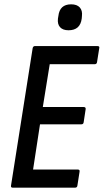

<svg xmlns="http://www.w3.org/2000/svg" viewBox="-20 -868 480 888"><path d="M39 0Q29 0 31 -10L131 -645Q133 -655 142 -655H430Q442 -655 439 -645L429 -582Q428 -571 418 -571H210L178 -373H367Q378 -373 376 -362L367 -303Q366 -293 356 -293H165L133 -84H339Q350 -84 348 -74L338 -10Q337 0 327 0ZM297 -728Q271 -728 258 -742Q245 -756 248 -782L250 -794Q256 -848 309 -848Q336 -848 349 -833.5Q362 -819 359 -794L358 -782Q351 -728 297 -728Z"/></svg>

Font: Sofia Sans Condensed SemiBold
Style: Italic
Weight: 600
Italic angle: -9°
Version: Version 4.100